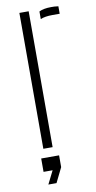

<svg xmlns="http://www.w3.org/2000/svg" viewBox="-87 -640 418 835"><g transform="rotate(-10 122.0 -222.0)"><path d="M62 0V-600H103V0ZM149 -557.5V-591Q168.5 -601 202 -601Q209 -601 216.2 -600.8Q223.5 -600.5 234 -599V-566H202Q169 -566 149 -557.5ZM56.5 157 85.5 99H45.5V40H124.5V92L92.5 157Z"/></g></svg>

Font: Big Shoulders Stencil Text Thin
Style: Regular
Weight: 100
Designer: Patric King
Foundry: XO Type Co
Version: Version 2.001